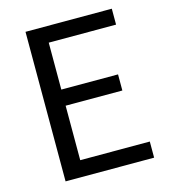

<svg xmlns="http://www.w3.org/2000/svg" viewBox="-109 -821 807 909"><g transform="rotate(-15 294.0 -366.5)"><path d="M100 -733V0H534V-79H193V-346H471V-425H193V-655H523V-733Z"/></g></svg>

Font: Noto Sans KR Regular
Style: Regular
Weight: 400
Designer: Ryoko NISHIZUKA  (kana & ideographs); Paul D. Hunt (Latin, Greek & Cyrillic); Wenlong ZHANG  (bopomofo); Sandoll Communi
Foundry: Adobe Systems Incorporated
Version: Version 1.004;PS 1.004;hotconv 1.0.82;makeotf.lib2.5.63406